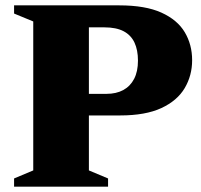

<svg xmlns="http://www.w3.org/2000/svg" viewBox="-20 -696 748 716"><path d="M494.5 -470Q494.5 -509.5 481.5 -537.2Q468.5 -565 441 -579.5Q413.5 -594 369 -594H205.5L192 -676H425Q522 -676 581.8 -649Q641.5 -622 669 -575.8Q696.5 -529.5 696.5 -471.5Q696.5 -414.5 668.8 -367.5Q641 -320.5 581.8 -293Q522.5 -265.5 428 -265.5H189L205.5 -346H377Q413.5 -346 439.8 -360.2Q466 -374.5 480.2 -402Q494.5 -429.5 494.5 -470ZM311.5 -676V-60.5L383 -30.5V0H32.5V-30.5L104 -60.5V-616L32.5 -645.5V-676Z"/></svg>

Font: Newsreader 16pt 16pt ExtraBold
Style: Regular
Weight: 800
Version: Version 1.003